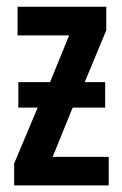

<svg xmlns="http://www.w3.org/2000/svg" viewBox="-20 -562 370 582"><path d="M302.2 -541.5V-470.2L236.8 -313H298.8V-235.8H200.2L139.6 -86.4H309.6V0H22.9V-66.4L94.2 -235.8H35.6V-313H131.8L189.5 -454.6H33.2V-541.5Z"/></svg>

Font: Open Sans Condensed SemiBold
Style: Regular
Weight: 600
Width: 3
Designer: Monotype Design Team
Foundry: Monotype Imaging Inc.
Version: Version 3.000; ttfautohint (v1.8.4)